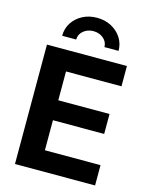

<svg xmlns="http://www.w3.org/2000/svg" viewBox="-138 -1043 883 1130"><g transform="rotate(15 303.5 -478.0)"><path d="M65.7 0V-727.5H552.9V-603.8H214.9V-428.2H527.1V-306.7H214.9V-123.7H553.8V0ZM310.4 -956.4Q359.7 -956.4 398.4 -935.7Q437.1 -915.1 459.7 -879.9Q482.3 -844.7 482.3 -800.8H396.2Q396.2 -832.9 371 -853.9Q345.7 -874.9 310.3 -874.9Q274.9 -874.9 249.5 -853.9Q224.1 -832.9 224.1 -800.8H138.6Q138.6 -844.7 161.1 -879.9Q183.6 -915.1 222.5 -935.7Q261.4 -956.4 310.4 -956.4Z"/></g></svg>

Font: Inter Variable LoSnoCo
Style: Regular
Weight: 400
Designer: Rasmus Andersson
Foundry: rsms
Version: Version 4.000;git-a52131595; featfreeze: case,dlig,ss01,ss02